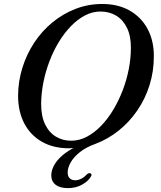

<svg xmlns="http://www.w3.org/2000/svg" viewBox="-20 -733 808 966"><path d="M494.5 -713Q574 -713 632.5 -679.8Q691 -646.5 722.8 -587Q754.5 -527.5 754 -449Q754 -373 732.2 -304Q710.5 -235 670.5 -176.8Q630.5 -118.5 576.5 -75.5Q522.5 -32.5 458.5 -8.5Q412.5 8 381.8 32.5Q351 57 335.8 83.8Q320.5 110.5 320.5 134.5Q320.5 154 330.8 164Q341 174 358 174Q373 174 388.2 166.5Q403.5 159 415 146Q420.5 141 424.8 139.2Q429 137.5 434 138.5Q438 139.5 440 144.5Q442 149.5 435.5 158Q423.5 179 392.5 196.2Q361.5 213.5 321.5 213.5Q281.5 213.5 259.8 196.5Q238 179.5 238 149.5Q238 125 251.8 99.2Q265.5 73.5 294 48.8Q322.5 24 366.5 3.5L368.5 9Q354.5 11.5 345.2 12.2Q336 13 327 13Q248 13 190.5 -20Q133 -53 102 -112.5Q71 -172 71 -252.5Q71.5 -324.5 92.8 -392.5Q114 -460.5 152.5 -518.8Q191 -577 244 -620.5Q297 -664 360.5 -688.5Q424 -713 494.5 -713ZM187 -210.5Q187 -148 207.2 -106.8Q227.5 -65.5 261.8 -45.2Q296 -25 338 -25Q379 -25 417.2 -45.2Q455.5 -65.5 489.2 -100.5Q523 -135.5 550.2 -181.2Q577.5 -227 597.5 -279.2Q617.5 -331.5 628 -385.8Q638.5 -440 638.5 -491.5Q639 -551.5 619.2 -592.2Q599.5 -633 565 -654Q530.5 -675 485.5 -675Q445.5 -675 408 -655.5Q370.5 -636 337 -601.5Q303.5 -567 276 -521.8Q248.5 -476.5 228.8 -424.5Q209 -372.5 198.2 -318Q187.5 -263.5 187 -210.5Z"/></svg>

Font: Fraunces
Style: Italic
Weight: 400
Italic angle: -16°
Version: Version 1.000;[b76b70a41]